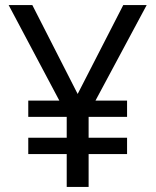

<svg xmlns="http://www.w3.org/2000/svg" viewBox="-20 -734 612 754"><path d="M285 -365 464 -714H556L355 -339H479V-275H328V-193H479V-129H328V0H242V-129H91V-193H242V-275H91V-339H213L14 -714H107Z"/></svg>

Font: Noto Sans Hebrew Droid
Style: Regular
Weight: 400
Designer: Monotype Design Team
Foundry: Monotype Imaging Inc.
Version: Version 1.100